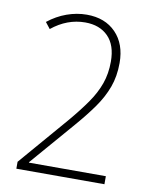

<svg xmlns="http://www.w3.org/2000/svg" viewBox="-82 -786 672 848"><g transform="rotate(10 254.0 -362.0)"><path d="M445 0H50V-31L241 -253Q285 -305 316 -349.5Q347 -394 363 -439Q379 -484 379 -538Q379 -612 341 -650.5Q303 -689 238 -689Q157 -689 88 -633L66 -661Q105 -692 149.5 -708Q194 -724 239 -724Q321 -724 369.5 -674Q418 -624 418 -539Q418 -479 400 -430Q382 -381 349 -334.5Q316 -288 271 -236L100 -38V-36H445Z"/></g></svg>

Font: Noto Sans Gujarati UI SemiCondensed ExtraLight
Style: Regular
Weight: 200
Width: 4
Designer: Jelle Bosma - Monotype Design Team, Universal Thirst
Foundry: Monotype Imaging Inc.
Version: Version 2.106; ttfautohint (v1.8.4.7-5d5b)